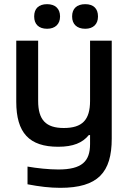

<svg xmlns="http://www.w3.org/2000/svg" viewBox="-20 -695 610 921"><path d="M516 -30V-500H412V-211C412 -120 375 -81 286 -81C200 -81 163 -120 163 -211V-500H58V-207C58 -58 120 9 259 9C331 9 376 -10 406 -47H412V-4C412 79 373 118 260 118C215 118 157 112 112 104V189C169 200 219 206 269 206C450 206 516 132 516 -30ZM144 -615C144 -580 165 -557 206 -557C245 -557 268 -580 268 -615V-617C268 -653 245 -675 206 -675C165 -675 144 -653 144 -617ZM326 -615C326 -580 348 -557 389 -557C428 -557 450 -580 450 -615V-617C450 -653 429 -675 389 -675C348 -675 326 -653 326 -617Z"/></svg>

Font: LT Wave Alt Medium
Style: Regular
Weight: 500
Designer: Daniel Lyons
Version: Version 2.5 (Glyphs App)